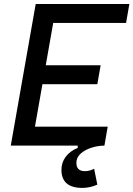

<svg xmlns="http://www.w3.org/2000/svg" viewBox="-20 -713 653 940"><path d="M383.3 207Q280.8 207 280.8 118.2Q280.8 82.5 301.8 54.4Q322.8 26.4 360.4 11.2V-13.2L472.7 -14.6L491.2 0Q460 0 428.2 10Q396.5 20 375.2 38.8Q354 57.6 354 84.5Q354 125 396 125Q406.7 125 418.2 122.1Q429.7 119.1 440.9 113.3L456.5 190.9Q439 198.7 420.4 202.9Q401.9 207 383.3 207ZM32.7 0 154.8 -693.4H256.8L134.8 0ZM32.7 0 49.3 -92.8H507.3L491.2 0ZM85.9 -300.8 102.1 -393.6H472.7L456.5 -300.8ZM138.7 -600.6 154.8 -693.4H613.3L597.2 -600.6Z"/></svg>

Font: Cascadia Mono NF
Style: Italic
Weight: 400
Italic angle: -10°
Monospace: yes
Designer: Aaron Bell
Foundry: Saja Typeworks
Version: Version 2404.023